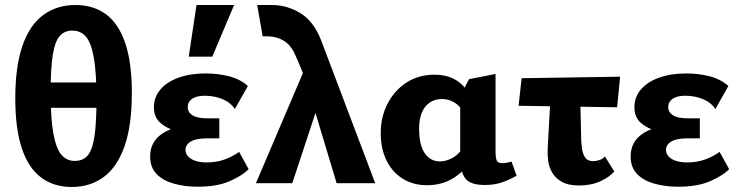

<svg xmlns="http://www.w3.org/2000/svg" viewBox="-20 -731 2942 766"><path d="M266 15Q195 15 144.5 -22.5Q94 -60 67.5 -138Q41 -216 41 -338Q41 -467 70 -549.5Q99 -632 153 -671.5Q207 -711 281 -711Q353 -711 403 -674Q453 -637 479.5 -559.5Q506 -482 506 -360Q506 -231 477 -148Q448 -65 394 -25Q340 15 266 15ZM278 -89Q312 -89 330.5 -111.5Q349 -134 357 -188Q365 -242 365 -335Q365 -440 354.5 -500Q344 -560 323 -584.5Q302 -609 268 -609Q237 -609 218 -587Q199 -565 190.5 -511.5Q182 -458 182 -363Q182 -258 193 -198Q204 -138 225 -113.5Q246 -89 278 -89ZM123 -301V-402H407V-301Z M769 14Q718 14 674.5 2Q631 -10 605 -36.5Q579 -63 579 -107Q579 -169 633 -201.5Q687 -234 773 -234V-198Q726 -198 685.5 -208Q645 -218 619.5 -241Q594 -264 594 -303Q594 -343 619.5 -373.5Q645 -404 692 -421Q739 -438 800 -438Q849 -438 893 -427Q937 -416 969 -388L917 -296Q899 -323 866.5 -336Q834 -349 798 -349Q775 -349 760 -343.5Q745 -338 737 -328Q729 -318 729 -304Q729 -283 748 -271Q767 -259 806 -259H855V-179H806Q763 -179 741.5 -166.5Q720 -154 720 -133Q720 -119 730 -107.5Q740 -96 759 -89.5Q778 -83 805 -83Q842 -83 874 -94Q906 -105 934 -125L972 -56Q948 -31 897 -8.5Q846 14 769 14ZM733 -505 764 -711H914L827 -505Z M1323 0 1215 -359Q1204 -397 1194 -424.5Q1184 -452 1175 -472.5Q1166 -493 1159 -509Q1142 -550 1113 -568Q1084 -586 1049 -586Q1042 -586 1038 -586Q1034 -586 1028 -586L1006 -711Q1020 -711 1035 -711Q1050 -711 1065 -711Q1125 -711 1178.5 -678.5Q1232 -646 1262 -568L1477 0ZM1001 0 1207 -483 1259 -342 1146 0Z M1684 8Q1628 8 1586 -18.5Q1544 -45 1521.5 -92Q1499 -139 1499 -199Q1499 -266 1527 -319Q1555 -372 1603 -402.5Q1651 -433 1713 -433Q1755 -433 1785 -419Q1815 -405 1834.5 -381Q1854 -357 1864 -327L1828 -285Q1813 -311 1790.5 -323.5Q1768 -336 1743 -336Q1715 -336 1694 -321.5Q1673 -307 1662.5 -280.5Q1652 -254 1652 -217Q1652 -176 1661.5 -147Q1671 -118 1690 -102.5Q1709 -87 1735 -87Q1757 -87 1781.5 -99Q1806 -111 1826 -139L1868 -101Q1847 -69 1820 -44Q1793 -19 1759 -5.5Q1725 8 1684 8ZM1914 7Q1855 7 1835.5 -20.5Q1816 -48 1816 -105V-347L1851 -415L1957 -436V-122Q1957 -105 1961 -92.5Q1965 -80 1984 -80Q1991 -80 2000.5 -81.5Q2010 -83 2021 -86L2041 -30Q2015 -15 1984.5 -4Q1954 7 1914 7Z M2049 -309 2061 -419 2454 -425 2442 -303ZM2165 -137 2180 -412H2293L2299 -167Q2300 -157 2302 -138Q2304 -119 2314 -103.5Q2324 -88 2346 -88Q2358 -88 2371.5 -92.5Q2385 -97 2393 -107L2431 -47Q2411 -24 2374.5 -7.5Q2338 9 2289 9Q2247 9 2221.5 -5.5Q2196 -20 2183 -42.5Q2170 -65 2167 -90Q2164 -115 2165 -137Z M2686 14Q2635 14 2591.5 2Q2548 -10 2522 -36.5Q2496 -63 2496 -107Q2496 -169 2550 -201.5Q2604 -234 2690 -234V-198Q2643 -198 2602.5 -208Q2562 -218 2536.5 -241Q2511 -264 2511 -303Q2511 -343 2536.5 -373.5Q2562 -404 2609 -421Q2656 -438 2717 -438Q2766 -438 2810 -427Q2854 -416 2886 -388L2834 -296Q2816 -323 2783.5 -336Q2751 -349 2715 -349Q2692 -349 2677 -343.5Q2662 -338 2654 -328Q2646 -318 2646 -304Q2646 -283 2665 -271Q2684 -259 2723 -259H2772V-179H2723Q2680 -179 2658.5 -166.5Q2637 -154 2637 -133Q2637 -119 2647 -107.5Q2657 -96 2676 -89.5Q2695 -83 2722 -83Q2759 -83 2791 -94Q2823 -105 2851 -125L2889 -56Q2865 -31 2814 -8.5Q2763 14 2686 14Z"/></svg>

Font: Ysabeau Infant ExtraBold
Style: Regular
Weight: 800
Designer: Christian Thalmann (Catharsis Fonts)
Version: Version 2.001;gftools[0.9.30]; featfreeze: ss01,ss02,lnum